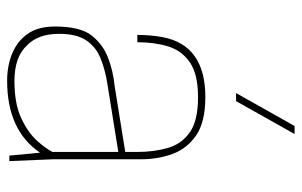

<svg xmlns="http://www.w3.org/2000/svg" viewBox="-170 -650 826 525"><g transform="rotate(90 242.5 -387.0)"><path d="M200 6Q160 6 126.5 -7.5Q93 -21 72.5 -49.5Q52 -78 52 -125Q52 -194 76.5 -225Q101 -256 137.5 -270Q174 -284 215 -288L395 -317V-350Q395 -394 384.5 -432Q374 -470 342 -493Q310 -516 245 -516Q183 -516 150.5 -494Q118 -472 106.5 -434.5Q95 -397 95 -350H75Q75 -386 81 -419Q103 -536 245 -536Q313 -536 349.5 -511Q386 -486 400.5 -446Q415 -406 415 -361V-120L420 0H405L397 -84Q336 6 200 6ZM201 -14Q263 -14 302.5 -32.5Q342 -51 364 -75.5Q386 -100 395 -118V-298L208 -268Q170 -262 139 -249.5Q108 -237 90 -210.5Q72 -184 72 -136Q72 -78 104 -48Q135 -14 201 -14ZM256 -620H234L324 -780H346Z"/></g></svg>

Font: Tanohe Sans Thin
Style: Regular
Weight: 100
Designer: Village Type and Design LLC & Cristiano Sobral
Foundry: Cooper Hewitt Smithsonian Design Museum
Version: Version 1.00;September 29, 2021;FontCreator 13.0.0.2655 64-b